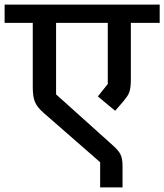

<svg xmlns="http://www.w3.org/2000/svg" viewBox="-40 -718 712 832"><path d="M394 -15 150 -228Q135 -241 125.5 -253Q116 -265 111 -277.5Q106 -290 104 -305.5Q102 -321 102 -341V-619H-20V-698H652V-619H527V-373Q527 -355 525.5 -342.5Q524 -330 520.5 -319.5Q517 -309 510 -299Q503 -289 493 -277L459 -238L384 -300L427 -354V-619H203V-309L449 -88Q475 -65 483 -47Q491 -29 491 1V94H394Z"/></svg>

Font: IBM Plex Sans Devanagari Medium
Style: Regular
Weight: 500
Designer: Mike Abbink, Paul van der Laan, Pieter van Rosmalen, Erin McLaughlin
Foundry: Bold Monday
Version: Version 1.1